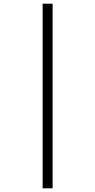

<svg xmlns="http://www.w3.org/2000/svg" viewBox="-20 -780 517 1040"><path d="M211 240V-760H265V240Z"/></svg>

Font: Noto Serif Tamil Condensed
Style: Regular
Weight: 400
Width: 3
Designer: Indian Type Foundry, Tom Grace, and the Monotype Design Team
Foundry: Monotype Imaging Inc.
Version: Version 2.004; ttfautohint (v1.8.4.7-5d5b)